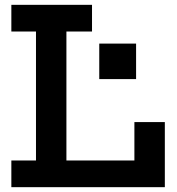

<svg xmlns="http://www.w3.org/2000/svg" viewBox="-20 -775 731 795"><path d="M27 -644.5V-755H361V-644.5H255V-110.5H584V0H27V-110.5H129V-644.5ZM662.5 -269.5V0H536.5V-269.5ZM391 -594.5H543.5V-447.5H391Z"/></svg>

Font: Hepta Slab ExtraLight SemiBold
Style: Regular
Weight: 600
Version: Version 1.102